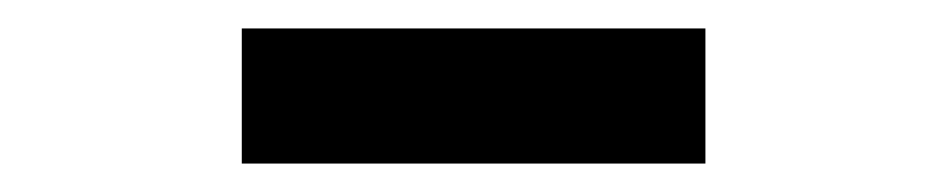

<svg xmlns="http://www.w3.org/2000/svg" viewBox="-20 -789 666 135"><path d="M150 -674H476V-769H150Z"/></svg>

Font: Noto Sans CJK KR Bold
Style: Regular
Weight: 700
Designer: Ryoko NISHIZUKA (kana & ideographs); Paul D. Hunt (Latin, Greek & Cyrillic); Wenlong ZHANG (bopomofo); Sandoll Communica
Foundry: Adobe Systems Incorporated
Version: Version 1.004;PS 1.004;hotconv 1.0.82;makeotf.lib2.5.63406